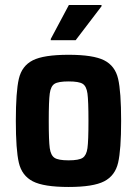

<svg xmlns="http://www.w3.org/2000/svg" viewBox="-20 -736 546 764"><path d="M43 -255Q43 -371 55 -422.5Q67 -474 110.5 -496Q154 -518 253 -518Q351 -518 394.5 -496Q438 -474 450 -422.5Q462 -371 462 -255Q462 -140 450 -88.5Q438 -37 394.5 -14.5Q351 8 253 8Q154 8 110.5 -14.5Q67 -37 55 -88.5Q43 -140 43 -255ZM332 -255Q332 -335 328 -364Q324 -393 309 -402.5Q294 -412 253 -412Q212 -412 197 -402.5Q182 -393 178 -364Q174 -335 174 -255Q174 -175 178 -146.5Q182 -118 197 -108Q212 -98 253 -98Q294 -98 309 -108Q324 -118 328 -146.5Q332 -175 332 -255ZM182 -576V-581L254 -716H384V-711L281 -576Z"/></svg>

Font: Saira Semi Condensed SemiBold
Style: Regular
Weight: 600
Width: 4
Designer: Hector Gatti with collaboration of the Omnibus-Type team
Foundry: Omnibus-Type
Version: Version 1.001; ttfautohint (v1.8)